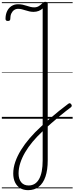

<svg xmlns="http://www.w3.org/2000/svg" viewBox="-20 -1291 810 2088"><path d="M286 777Q236 777 199.5 755Q163 733 143.5 692Q124 651 124 596Q124 534 146 470Q168 406 208 341Q248 276 303 212Q358 148 425 87Q473 41 522.5 -1.5Q572 -44 622 -84.5Q672 -125 722 -162Q733 -170 741 -168Q749 -166 756 -155Q762 -145 760 -137.5Q758 -130 748 -122Q693 -81 639.5 -37Q586 7 535 52Q484 97 438 142Q381 195 334 251.5Q287 308 253 366Q219 424 200.5 482Q182 540 182 595Q182 656 210.5 691Q239 726 291 726Q366 726 405 656Q444 586 444 454V-1199Q426 -1182 400.5 -1172Q375 -1162 345 -1162Q321 -1162 299.5 -1167Q278 -1172 257.5 -1178.5Q237 -1185 217.5 -1190Q198 -1195 177 -1195Q153 -1195 134 -1182Q115 -1169 103.5 -1145Q92 -1121 92 -1086Q92 -1076 86.5 -1069.5Q81 -1063 66 -1063Q52 -1063 46 -1069Q40 -1075 40 -1086Q40 -1133 57 -1169Q74 -1205 105 -1225Q136 -1245 176 -1245Q204 -1245 227 -1240Q250 -1235 270.5 -1228Q291 -1221 311 -1216Q331 -1211 353 -1211Q381 -1211 403 -1225Q425 -1239 439 -1254Q449 -1263 455.5 -1267Q462 -1271 472 -1271Q485 -1271 492 -1266.5Q499 -1262 499 -1252V452Q499 557 474.5 629.5Q450 702 402.5 739.5Q355 777 286 777ZM0 747H770V757H0ZM0 -20H770V0H0ZM0 -505H770V-500H0ZM0 -1267H770V-1257H0Z"/></svg>

Font: Playwrite VN Guides
Style: Regular
Weight: 400
Designer: Veronika Burian, José Scaglione
Foundry: TypeTogether
Version: Version 1.003